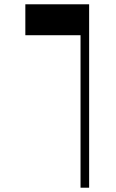

<svg xmlns="http://www.w3.org/2000/svg" viewBox="-20 -817 540 894"><path d="M98 -797V-653H355V57H395V-797Z"/></svg>

Font: 寒蝉无机体 CompactMedium
Style: Regular
Weight: 500
Width: 3
Designer: ChillTanhei {Warren2060}; 
Source Han Sans {Ryoko NISHIZUKA 西塚涼子 (kana, bopomofo & ideographs); Paul D. Hunt (Latin, Gre
Foundry: ChillType&Adobe
Version: Version 1.000;Glyphs 3.1.1 (3135)